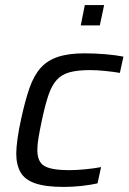

<svg xmlns="http://www.w3.org/2000/svg" viewBox="-20 -728 509 756"><path d="M232 8Q160 8 119 -6Q78 -20 61 -49.5Q44 -79 44 -124Q44 -145 49 -182Q54 -219 64 -263Q79 -332 96 -381Q113 -430 139.5 -460Q166 -490 208 -504Q250 -518 313 -518Q353 -518 395 -514.5Q437 -511 466 -505L452 -441Q429 -445 395.5 -448.5Q362 -452 334 -452Q286 -452 254.5 -443.5Q223 -435 203.5 -413.5Q184 -392 171 -354Q158 -316 145 -255Q137 -217 132 -188Q127 -159 127 -138Q127 -90 155.5 -74Q184 -58 252 -58Q281 -58 316.5 -61.5Q352 -65 378 -70L364 -6Q338 0 302 4Q266 8 232 8ZM298 -628 314 -708H390L373 -628Z"/></svg>

Font: Saira
Style: Italic
Weight: 400
Italic angle: -12°
Designer: Hector Gatti with collaboration of the Omnibus-Type team
Foundry: Omnibus-Type
Version: Version 1.100; ttfautohint (v1.8.3)